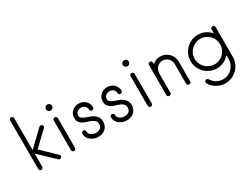

<svg xmlns="http://www.w3.org/2000/svg" viewBox="-70 -1472 3143 2400"><g transform="rotate(-30 1502.0 -272.0)"><path d="M425 -458Q425 -446 416 -437L214 -244L416 -50Q425 -42 425 -29Q425 -17 416.5 -8.5Q408 0 396 0Q384 0 376 -8L156 -218V-29Q156 -17 147.5 -8.5Q139 0 127 0Q115 0 106.5 -8.5Q98 -17 98 -29V-730Q98 -742 106.5 -750.5Q115 -759 127 -759Q139 -759 147.5 -750.5Q156 -742 156 -730V-269L376 -479Q384 -487 396 -487Q408 -487 416.5 -478.5Q425 -470 425 -458Z M643 -627Q643 -609 630 -596Q617 -583 599 -583Q581 -583 568 -596Q555 -609 555 -627Q555 -646 568 -658Q581 -670 599 -670Q618 -670 630.5 -658Q643 -646 643 -627ZM629 -29Q629 -17 620 -8.5Q611 0 599 0Q587 0 578.5 -8.5Q570 -17 570 -29V-456Q570 -468 578.5 -476.5Q587 -485 599 -485Q611 -485 620 -476.5Q629 -468 629 -456Z M1098 -136Q1098 -104 1086.5 -78.5Q1075 -53 1055.5 -35.5Q1036 -18 1009.5 -9Q983 0 952 0Q923 0 895.5 -9.5Q868 -19 845.5 -36Q823 -53 809.5 -78Q796 -103 796 -134Q796 -146 804.5 -154.5Q813 -163 825 -163Q837 -163 846 -154.5Q855 -146 855 -134Q855 -114 864 -100Q873 -86 887 -77Q901 -68 918 -63.5Q935 -59 952 -59Q990 -59 1014.5 -76.5Q1039 -94 1039 -136Q1039 -168 1021.5 -185.5Q1004 -203 978.5 -214Q953 -225 922.5 -233.5Q892 -242 866.5 -255.5Q841 -269 823.5 -292.5Q806 -316 806 -356Q806 -384 817 -408Q828 -432 846.5 -449Q865 -466 889.5 -475.5Q914 -485 942 -485Q969 -485 994 -475.5Q1019 -466 1037.5 -449Q1056 -432 1067 -408Q1078 -384 1078 -356Q1078 -344 1069 -335.5Q1060 -327 1048 -327Q1036 -327 1027.5 -335.5Q1019 -344 1019 -356Q1019 -388 996 -407Q973 -426 942 -426Q911 -426 888 -407Q865 -388 865 -356Q865 -332 882.5 -318.5Q900 -305 925.5 -294.5Q951 -284 981.5 -274Q1012 -264 1037.5 -247.5Q1063 -231 1080.5 -204.5Q1098 -178 1098 -136Z M1510 -136Q1510 -104 1498.5 -78.5Q1487 -53 1467.5 -35.5Q1448 -18 1421.5 -9Q1395 0 1364 0Q1335 0 1307.5 -9.5Q1280 -19 1257.5 -36Q1235 -53 1221.5 -78Q1208 -103 1208 -134Q1208 -146 1216.5 -154.5Q1225 -163 1237 -163Q1249 -163 1258 -154.5Q1267 -146 1267 -134Q1267 -114 1276 -100Q1285 -86 1299 -77Q1313 -68 1330 -63.5Q1347 -59 1364 -59Q1402 -59 1426.5 -76.5Q1451 -94 1451 -136Q1451 -168 1433.5 -185.5Q1416 -203 1390.5 -214Q1365 -225 1334.5 -233.5Q1304 -242 1278.5 -255.5Q1253 -269 1235.5 -292.5Q1218 -316 1218 -356Q1218 -384 1229 -408Q1240 -432 1258.5 -449Q1277 -466 1301.5 -475.5Q1326 -485 1354 -485Q1381 -485 1406 -475.5Q1431 -466 1449.5 -449Q1468 -432 1479 -408Q1490 -384 1490 -356Q1490 -344 1481 -335.5Q1472 -327 1460 -327Q1448 -327 1439.5 -335.5Q1431 -344 1431 -356Q1431 -388 1408 -407Q1385 -426 1354 -426Q1323 -426 1300 -407Q1277 -388 1277 -356Q1277 -332 1294.5 -318.5Q1312 -305 1337.5 -294.5Q1363 -284 1393.5 -274Q1424 -264 1449.5 -247.5Q1475 -231 1492.5 -204.5Q1510 -178 1510 -136Z M1751 -627Q1751 -609 1738 -596Q1725 -583 1707 -583Q1689 -583 1676 -596Q1663 -609 1663 -627Q1663 -646 1676 -658Q1689 -670 1707 -670Q1726 -670 1738.5 -658Q1751 -646 1751 -627ZM1737 -29Q1737 -17 1728 -8.5Q1719 0 1707 0Q1695 0 1686.5 -8.5Q1678 -17 1678 -29V-456Q1678 -468 1686.5 -476.5Q1695 -485 1707 -485Q1719 -485 1728 -476.5Q1737 -468 1737 -456Z M2291 -29Q2291 -17 2282.5 -8.5Q2274 0 2262 0Q2250 0 2241 -8.5Q2232 -17 2232 -29V-314Q2232 -337 2223 -357.5Q2214 -378 2199 -393Q2184 -408 2163.5 -417Q2143 -426 2120 -426Q2097 -426 2076.5 -417Q2056 -408 2041 -393Q2026 -378 2017 -357.5Q2008 -337 2008 -314Q2008 -312 2007 -309.5Q2006 -307 2006 -304V-29Q2006 -17 1997.5 -8.5Q1989 0 1977 0Q1964 0 1955.5 -8.5Q1947 -17 1947 -29V-462Q1947 -475 1955.5 -483.5Q1964 -492 1977 -492Q1988 -492 1994 -487Q2000 -482 2002.5 -474.5Q2005 -467 2005.5 -458Q2006 -449 2006 -441Q2029 -462 2058.5 -473.5Q2088 -485 2120 -485Q2155 -485 2186 -471.5Q2217 -458 2240.5 -434.5Q2264 -411 2277.5 -380Q2291 -349 2291 -314Z M2906 -28Q2906 22 2887 66.5Q2868 111 2835 144Q2802 177 2758 196Q2714 215 2664 215Q2601 215 2544 183Q2487 151 2455 97Q2451 87 2451 82Q2451 70 2460 61Q2469 52 2481 52Q2490 52 2495.5 56Q2501 60 2506 67Q2511 74 2515.5 80.5Q2520 87 2526 94Q2552 124 2588.5 140Q2625 156 2664 156Q2702 156 2735.5 141.5Q2769 127 2793.5 102Q2818 77 2832.5 43.5Q2847 10 2847 -28V-85Q2812 -44 2764.5 -22Q2717 0 2664 0Q2614 0 2569.5 -19Q2525 -38 2492 -71Q2459 -104 2440 -148.5Q2421 -193 2421 -243Q2421 -293 2440 -337Q2459 -381 2492 -414Q2525 -447 2569.5 -466Q2614 -485 2664 -485Q2717 -485 2764.5 -463Q2812 -441 2847 -400V-456Q2847 -468 2856 -476.5Q2865 -485 2877 -485Q2889 -485 2897.5 -476.5Q2906 -468 2906 -456ZM2847 -243Q2847 -281 2832.5 -314.5Q2818 -348 2793.5 -372.5Q2769 -397 2735.5 -411.5Q2702 -426 2664 -426Q2626 -426 2592.5 -411.5Q2559 -397 2534 -372.5Q2509 -348 2494.5 -314.5Q2480 -281 2480 -243Q2480 -205 2494.5 -171.5Q2509 -138 2534 -113Q2559 -88 2592.5 -73.5Q2626 -59 2664 -59Q2702 -59 2735.5 -73.5Q2769 -88 2793.5 -113Q2818 -138 2832.5 -171.5Q2847 -205 2847 -243Z"/></g></svg>

Font: Hanken Light
Style: Light
Weight: 300
Designer: Alfredo Marco Pradil
Foundry: Hanken Design Co.
Version: Version 2.06 2014